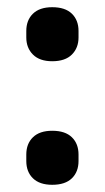

<svg xmlns="http://www.w3.org/2000/svg" viewBox="-20 -502 291 533"><path d="M125 -332Q90 -332 71.5 -350.5Q53 -369 53 -398V-416Q53 -446 71.5 -464Q90 -482 125 -482Q161 -482 179.5 -464Q198 -446 198 -416V-398Q198 -369 179.5 -350.5Q161 -332 125 -332ZM125 11Q90 11 71.5 -7Q53 -25 53 -55V-73Q53 -103 71.5 -121Q90 -139 125 -139Q161 -139 179.5 -121Q198 -103 198 -73V-55Q198 -25 179.5 -7Q161 11 125 11Z"/></svg>

Font: Sofia Sans Semi Condensed
Style: Bold
Weight: 700
Designer: Botio Nikoltchev, Ani Petrova
Foundry: lettersoup
Version: Version 4.100; ttfautohint (v1.8.4.7-5d5b)